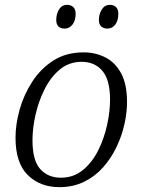

<svg xmlns="http://www.w3.org/2000/svg" viewBox="-20 -762 588 792"><path d="M225 10Q145 10 94.5 -40Q44 -90 44 -194Q44 -249 61 -310Q78 -371 113 -425Q148 -479 200.5 -512.5Q253 -546 325 -546Q374 -546 415 -525Q456 -504 480 -459Q504 -414 504 -341Q504 -298 493.5 -250.5Q483 -203 461 -156.5Q439 -110 406 -72.5Q373 -35 327.5 -12.5Q282 10 225 10ZM231 -29Q284 -29 322.5 -61Q361 -93 385.5 -142.5Q410 -192 422 -247.5Q434 -303 434 -351Q434 -432 402.5 -469.5Q371 -507 317 -507Q265 -507 227 -475.5Q189 -444 164 -394Q139 -344 126.5 -288.5Q114 -233 114 -184Q114 -100 146 -64.5Q178 -29 231 -29ZM423 -644Q408 -644 398 -652.5Q388 -661 388 -680Q388 -704 400 -723Q412 -742 433 -742Q449 -742 458.5 -733Q468 -724 468 -705Q468 -677 455.5 -660.5Q443 -644 423 -644ZM247 -644Q231 -644 221.5 -652.5Q212 -661 212 -680Q212 -704 223.5 -723Q235 -742 257 -742Q272 -742 282 -733Q292 -724 292 -705Q292 -677 279 -660.5Q266 -644 247 -644Z"/></svg>

Font: Noto Serif Light
Style: Italic
Weight: 300
Italic angle: -12°
Designer: Monotype Design Team
Foundry: Monotype Imaging Inc.
Version: Version 2.013